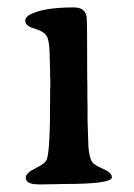

<svg xmlns="http://www.w3.org/2000/svg" viewBox="-20 -494 359 516"><path d="M83.5 1.5Q49.3 1.5 49.3 -16.6Q49.3 -29.3 75.2 -41.7Q101.1 -54.2 105.5 -64.9Q114.7 -87.4 114.7 -226.6Q114.7 -237.8 114.7 -249L115.2 -264.2V-279.3L114.7 -286.6Q114.7 -294.4 114.7 -302.2L113.8 -332Q113.8 -387.2 104.2 -399.2Q94.7 -411.1 71.3 -417.7Q47.9 -424.3 47.9 -438.5Q47.9 -448.2 61 -455.1Q97.7 -474.1 178.2 -474.1Q209 -474.1 212.9 -448.2Q214.4 -438.5 214.4 -283.7L214.8 -268.6V-230L215.3 -207.5Q215.3 -188.5 215.3 -169.4L216.3 -139.6Q216.8 -132.3 216.8 -125Q216.8 -75.2 228 -58.1Q232.9 -50.8 256.8 -40.3Q280.8 -29.8 280.8 -17.6Q280.8 0.5 151.9 0.5L99.1 1.5Z"/></svg>

Font: Averia Serif Libre Light
Style: Regular
Weight: 300
Version: Version 1.002